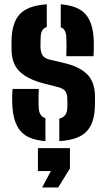

<svg xmlns="http://www.w3.org/2000/svg" viewBox="-20 -628 478 866"><path d="M247.5 8.5V-93Q283.5 -101.5 283.5 -143Q284 -156 284 -160Q284 -164 284 -167.8Q284 -171.5 283.5 -183.5Q283.5 -203.5 275 -216Q266.5 -228.5 244 -234.5L174 -252.5Q104.5 -271 68.5 -305.5Q32.5 -340 32 -406Q32 -425 32 -441Q32.5 -523.5 68.5 -563.2Q104.5 -603 191 -608.5V-506Q164.5 -498 163.5 -461.5Q163.5 -458 163 -448.5Q162.5 -439 162.5 -418Q163 -393 171.5 -378.8Q180 -364.5 206 -358.5L268.5 -344Q338 -328 373.2 -293Q408.5 -258 408.5 -190.5Q408.5 -180.5 408.5 -171.8Q408.5 -163 408 -153.5Q407.5 -73.5 370.5 -35Q333.5 3.5 247.5 8.5ZM279 -374.5Q280 -393 280 -420.2Q280 -447.5 279 -461.5Q277 -497 254 -505V-608.5Q331.5 -602.5 365.5 -564.2Q399.5 -526 403 -446.5Q403.5 -438.5 403.2 -423.5Q403 -408.5 402.8 -394.5Q402.5 -380.5 401.5 -374.5ZM35.5 -156.5Q34.5 -179 35 -198.5Q35.5 -218 36.5 -227H155Q153.5 -194.5 153.8 -175.5Q154 -156.5 154.5 -142Q156.5 -104 185 -94.5V8.5Q106.5 2.5 72.8 -36.5Q39 -75.5 35.5 -156.5ZM170 217.5 209.5 143.5H151V40H295.5V131.5L242.5 217.5Z"/></svg>

Font: Big Shoulders Stencil Text ExtraBold
Style: Regular
Weight: 800
Designer: Patric King
Foundry: XO Type Co
Version: Version 1.000